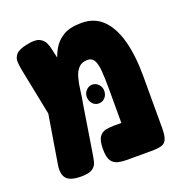

<svg xmlns="http://www.w3.org/2000/svg" viewBox="-112 -689 760 797"><g transform="rotate(-20 268.0 -290.5)"><path d="M498 -293V-67Q498 -34 491.5 -17.5Q485 -1 469 4Q453 9 422 9H313Q295 9 277 5Q259 1 248 -14.5Q237 -30 237 -67Q237 -104 248 -120Q259 -136 277 -139.5Q295 -143 314 -143H346V-290Q346 -339 343.5 -371.5Q341 -404 332 -420.5Q323 -437 303 -437Q278 -437 264 -422.5Q250 -408 243 -383.5Q236 -359 232.5 -329Q229 -299 223 -268L191 -67Q188 -48 184 -30.5Q180 -13 165 -2Q150 9 114 9Q67 9 50 -9.5Q33 -28 39 -68L88 -366L140 -307Q154 -346 162.5 -386.5Q171 -427 180.5 -463.5Q190 -500 206.5 -528Q223 -556 252.5 -573Q282 -590 332 -590Q389 -590 425.5 -554Q462 -518 480 -452Q498 -386 498 -293ZM89 -211 33 -490Q29 -510 28 -528.5Q27 -547 40 -561.5Q53 -576 89 -583Q126 -591 144 -583Q162 -575 169.5 -559.5Q177 -544 180 -527L224 -330ZM286 -251Q270 -251 259 -263.5Q248 -276 248 -294Q248 -310 259.5 -322Q271 -334 286 -334Q302 -334 313.5 -322Q325 -310 325 -293Q325 -275 314 -263Q303 -251 286 -251Z"/></g></svg>

Font: Fredoka Condensed SemiBold
Style: Regular
Weight: 600
Width: 3
Designer: Ben Nathan
Foundry: Milena B. Brandão, Ben Nathan
Version: Version 2.001